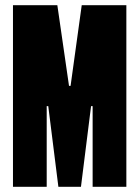

<svg xmlns="http://www.w3.org/2000/svg" viewBox="-20 -720 537 740"><path d="M30 0V-700H201L246 -389H252L295 -700H467V0H337V-311H331L292 0H205L166 -311H160V0Z"/></svg>

Font: Vina Sans
Style: Regular
Weight: 400
Designer: Andree Nguyen
Foundry: Nguyen Type Foundry
Version: Version 1.002; ttfautohint (v1.8.4.7-5d5b);gftools[0.9.28]